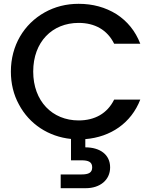

<svg xmlns="http://www.w3.org/2000/svg" viewBox="-20 -724 813 1006"><path d="M37 -349C37 -286 51 -228 79 -177C134 -73 235 -8 352 4V116H407C444 116 463 125 463 153C463 181 444 190 407 190H298V262H430C503 262 557 220 557 153C557 86 504 48 427 48V5C560 -6 667 -79 715 -202H578C542 -129 476 -93 392 -93C254 -93 154 -194 154 -349C154 -505 254 -604 392 -604C476 -604 542 -568 578 -495H715C689 -562 647 -613 590 -650C532 -686 466 -704 392 -704C327 -704 268 -689 214 -659C105 -598 37 -485 37 -349Z"/></svg>

Font: Poppins Medium
Style: Regular
Weight: 500
Designer: Ninad Kale (Devanagari), Jonny Pinhorn (Latin)
Foundry: Indian Type Foundry
Version: 4.004